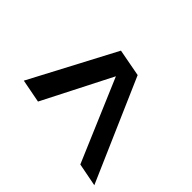

<svg xmlns="http://www.w3.org/2000/svg" viewBox="-146 -653 805 805"><g transform="rotate(-45 256.5 -250.5)"><path d="M7 -94 374 -250 68 -406 88 -510 465 -311 442 -189 -13 9Z"/></g></svg>

Font: Teachers SemiBold
Style: Italic
Weight: 600
Designer: Alfredo Marco Pradil & Chank Diesel
Version: Version 0.009